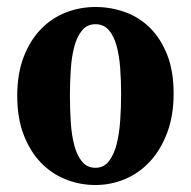

<svg xmlns="http://www.w3.org/2000/svg" viewBox="-20 -527 552 555"><path d="M29.8 -250Q29.8 -314 48.3 -362.1Q66.9 -410.2 97.9 -442.4Q128.9 -474.6 169.9 -490.7Q210.9 -506.8 255.9 -506.8Q300.8 -506.8 341.8 -491.9Q382.8 -477.1 413.8 -446.3Q444.8 -415.5 463.4 -368.4Q481.9 -321.3 481.9 -256.8Q481.9 -192.9 463.4 -143.6Q444.8 -94.2 413.8 -60.5Q382.8 -26.9 341.8 -9.5Q300.8 7.8 255.9 7.8Q210.9 7.8 169.9 -8.5Q128.9 -24.9 97.9 -57.1Q66.9 -89.4 48.3 -137.7Q29.8 -186 29.8 -250ZM330.1 -254.9Q330.1 -293.9 327.4 -330.3Q324.7 -366.7 316.9 -395Q309.1 -423.3 294.4 -440.2Q279.8 -457 255.9 -457Q231.9 -457 217.3 -439.2Q202.6 -421.4 194.8 -392.3Q187 -363.3 184.6 -326.2Q182.1 -289.1 182.1 -250Q182.1 -210.9 184.6 -173.6Q187 -136.2 194.8 -106.9Q202.6 -77.6 217.3 -59.8Q231.9 -42 255.9 -42Q279.8 -42 294.4 -60.5Q309.1 -79.1 316.9 -109.4Q324.7 -139.6 327.4 -177.7Q330.1 -215.8 330.1 -254.9Z"/></svg>

Font: Berkshire Swash
Style: Regular
Weight: 700
Designer: Astigmatic (AOETI)
Foundry: Astigmatic (AOETI)
Version: Version 1.000